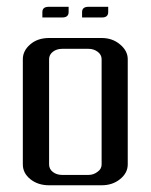

<svg xmlns="http://www.w3.org/2000/svg" viewBox="-20 -551 448 571"><path d="M47.9 -62V-375Q47.9 -399.9 69.8 -418.9Q91.8 -438 126 -438H282.2Q314.5 -438 336.9 -418.9Q359.9 -399.9 359.9 -375V-62Q359.9 -36.6 336.9 -18.1Q314.5 0 282.2 0H126Q92.8 0 70.3 -18.1Q47.9 -36.1 47.9 -62ZM126 -62Q126 -48.3 137.2 -39.6Q148.4 -30.8 165 -30.8H243.2Q258.3 -30.8 270 -40Q282.2 -48.3 282.2 -62V-375Q282.2 -388.2 270.5 -397Q258.8 -405.8 243.2 -405.8H165Q148.4 -405.8 137.2 -397Q126 -388.2 126 -375ZM106 -499V-515.1Q106 -530.8 125 -530.8H184.1V-515.1Q184.1 -499 165 -499ZM224.1 -499V-515.1Q224.1 -530.8 243.2 -530.8H301.8V-515.1Q301.8 -499 283.2 -499Z"/></svg>

Font: Hhenum
Style: Regular
Weight: 400
Designer: T. Christopher White
Version: Version 1.0